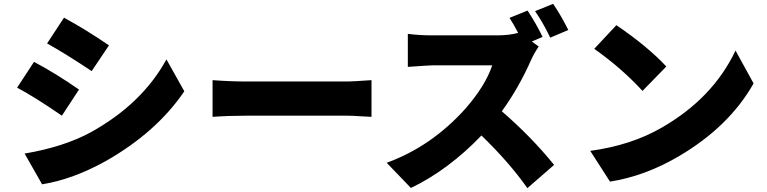

<svg xmlns="http://www.w3.org/2000/svg" viewBox="-20 -897 3990 999"><path d="M313 -805Q427 -743 547 -661L457 -527Q322 -617 225 -671ZM108 -98Q310 -132 451 -208Q719 -356 846 -588L939 -422Q795 -210 534 -61Q361 36 199 62ZM157 -575Q269 -516 391 -431L302 -295Q163 -391 69 -441Z M1086 -480Q1179 -473 1259 -473H1790Q1812 -473 1913 -480V-289L1857 -292Q1814 -295 1790 -295H1259Q1168 -295 1086 -289Z M2843 -701Q2805 -780 2764 -839L2858 -877Q2899 -817 2937 -741ZM2783 -655Q2759 -620 2742 -582Q2678 -438 2591 -318Q2746 -184 2863 -39L2724 82Q2630 -52 2485 -192Q2312 -12 2118 81L1992 -50Q2225 -135 2401 -331Q2506 -451 2541 -557H2230Q2214 -557 2102 -549V-721Q2158 -713 2230 -713H2564Q2631 -713 2676 -726Q2653 -770 2631 -804L2725 -842Q2771 -772 2803 -705L2747 -681Z M3187 -766Q3349 -656 3447 -551L3323 -424Q3216 -541 3072 -643ZM3051 -112Q3265 -141 3425 -234Q3690 -387 3807 -634L3901 -463Q3774 -238 3512 -84Q3337 19 3154 48Z"/></svg>

Font: Source Han Sans CN Heavy
Style: Bold
Weight: 900
Designer: Ryoko NISHIZUKA (kana & ideographs); Paul D. Hunt (Latin, Greek & Cyrillic); Wenlong ZHANG (bopomofo); Sandoll Communica
Foundry: Adobe Systems Incorporated
Version: Version 1.000;PS 1;hotconv 1.0.78;makeotf.lib2.5.61930